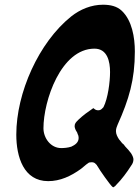

<svg xmlns="http://www.w3.org/2000/svg" viewBox="-20 -763 591 813"><path d="M460 30C461 30 462 29 463 28C466 27 469 24 472 20C495 -3 518 -34 535 -61C542 -70 545 -79 545 -88C545 -94 542 -103 535 -114C528 -123 521 -132 510 -143L504 -151L497 -157C492 -164 488 -168 484 -173C477 -184 471 -195 471 -208C471 -219 475 -227 478 -235C526 -342 551 -425 551 -545C551 -605 539 -676 496 -717C475 -737 447 -743 416 -743C367 -743 320 -724 281 -693C144 -583 49 -370 49 -193C49 -99 80 4 184 4C235 4 280 -17 323 -48C334 -56 342 -65 353 -72C356 -75 361 -76 368 -76C375 -76 380 -74 383 -71L390 -64C391 -61 392 -60 393 -59C401 -44 446 20 456 28C457 29 459 30 460 30ZM312 -256C301 -245 296 -240 296 -228C296 -223 300 -212 303 -208C306 -204 308 -200 309 -195C312 -190 313 -184 313 -179C313 -159 297 -149 282 -142C267 -137 250 -136 239 -136C195 -136 164 -178 164 -220C164 -336 238 -557 380 -557C435 -557 446 -502 446 -458C446 -416 437 -346 418 -309L411 -302C407 -298 402 -296 396 -296C389 -296 383 -298 377 -304L375 -305C353 -290 332 -275 312 -256Z"/></svg>

Font: Bangerz
Style: Regular
Weight: 400
Designer: vernon adams
Foundry: Vernon Adams
Version: Version 2.10;December 28, 2023;FontCreator 13.0.0.2683 64-bi